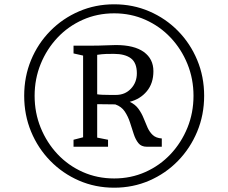

<svg xmlns="http://www.w3.org/2000/svg" viewBox="-20 -933 1062 893"><path d="M92.5 -487.5Q92.5 -576.5 124.5 -653.8Q156.5 -731 214 -789.2Q271.5 -847.5 347.5 -880.2Q423.5 -913 511 -913Q598.5 -913 674.5 -880.2Q750.5 -847.5 807.8 -789.2Q865 -731 897.2 -653.8Q929.5 -576.5 929.5 -487.5Q929.5 -398.5 897.2 -321Q865 -243.5 807.8 -184.8Q750.5 -126 674.5 -93Q598.5 -60 511 -60Q423.5 -60 347.5 -93Q271.5 -126 214 -184.8Q156.5 -243.5 124.5 -321Q92.5 -398.5 92.5 -487.5ZM141 -487.5Q141 -408.5 169.2 -339Q197.5 -269.5 247.5 -216.2Q297.5 -163 365 -133Q432.5 -103 511 -103Q589 -103 656.2 -133Q723.5 -163 773.5 -216.2Q823.5 -269.5 851.8 -339Q880 -408.5 880 -487.5Q880 -566 851.8 -635.5Q823.5 -705 773.5 -758Q723.5 -811 656.2 -841Q589 -871 511 -871Q432.5 -871 365 -841Q297.5 -811 247.5 -758Q197.5 -705 169.2 -635.5Q141 -566 141 -487.5ZM366.5 -294.5V-674.5L322 -684.5V-720.5H395Q420.5 -720.5 439 -721Q457.5 -721.5 475.8 -722.2Q494 -723 519 -723.5Q604.5 -723.5 649 -691.2Q693.5 -659 693.5 -602Q693.5 -545.5 663 -508.8Q632.5 -472 583.5 -459.5Q609.5 -447 624.2 -426.5Q639 -406 648 -383.2Q657 -360.5 666.2 -339.8Q675.5 -319 690.5 -305Q705.5 -291 732.5 -289V-250.5H663Q637 -250.5 623.5 -267.5Q610 -284.5 601.8 -310.2Q593.5 -336 584.5 -363.8Q575.5 -391.5 560.2 -414.5Q545 -437.5 516 -447.5L432 -448.5V-293L482.5 -283V-250.5H322V-283ZM432 -494.5Q439.5 -493 456.5 -492.2Q473.5 -491.5 491.2 -491.5Q509 -491.5 519.5 -491.5Q561.5 -491.5 589 -520.5Q616.5 -549.5 616.5 -592Q616.5 -641 588.8 -661.8Q561 -682.5 509 -682.5Q490.5 -682.5 472.8 -682Q455 -681.5 432 -678Z"/></svg>

Font: Merriweather 48pt Light
Style: Regular
Weight: 300
Version: Version 2.100